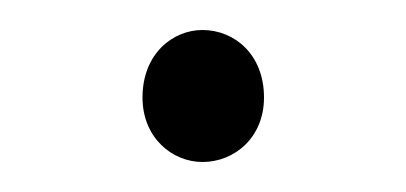

<svg xmlns="http://www.w3.org/2000/svg" viewBox="-20 -95 271 128"><path d="M115 13C136 13 156 -3 156 -30C156 -59 136 -75 115 -75C95 -75 75 -59 75 -30C75 -3 95 13 115 13Z"/></svg>

Font: Noto Sans JP Thin
Style: Regular
Weight: 100
Designer: Ryoko NISHIZUKA 西塚涼子 (kana, bopomofo & ideographs); Paul D. Hunt (Latin, Greek & Cyrillic); Sandoll Communications 산돌커뮤니
Foundry: Adobe
Version: Version 2.004;hotconv 1.0.118;makeotfexe 2.5.65603